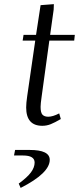

<svg xmlns="http://www.w3.org/2000/svg" viewBox="-20 -608 383 931"><path d="M47.9 146 53.2 119.1H124Q221.2 119.1 221.2 167Q221.2 231.4 80.1 303.2L70.8 282.2Q112.3 252 130.1 227.8Q147.9 203.6 147.9 180.2Q147.9 146 91.8 146ZM89.8 -411.1 94.2 -439H154.8L176.8 -583L241.2 -587.9L240.2 -561L223.1 -439H342.8L339.8 -411.1H219.2L182.1 -141.1Q176.8 -104.5 176.8 -89.8Q176.8 -61.5 186 -51.8Q195.3 -42 213.9 -42Q235.8 -42 267.1 -58.1L274.9 -30.8Q245.6 -13.7 226.1 -5.9Q206.5 2 185.1 2Q106.9 2 106.9 -86.9Q106.9 -107.9 111.8 -141.1L150.9 -411.1Z"/></svg>

Font: Dehuti
Style: Italic
Weight: 400
Version: Version 1.2